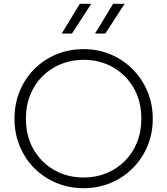

<svg xmlns="http://www.w3.org/2000/svg" viewBox="-20 -973 878 1008"><path d="M419 15Q342 15 275.8 -12.8Q209.5 -40.5 160.2 -90Q111 -139.5 83.5 -206Q56 -272.5 56 -350Q56 -428 83.5 -494.5Q111 -561 160.2 -610.5Q209.5 -660 275.8 -687.5Q342 -715 419 -715Q495.5 -715 561.5 -687Q627.5 -659 677 -609Q726.5 -559 754.2 -492.8Q782 -426.5 782 -350Q782 -272.5 754.2 -206Q726.5 -139.5 677 -90Q627.5 -40.5 561.5 -12.8Q495.5 15 419 15ZM419 -41Q482 -41 537 -63Q592 -85 633.5 -125.8Q675 -166.5 698.5 -223.5Q722 -280.5 722 -350Q722 -443 681.2 -512.5Q640.5 -582 571.8 -620.5Q503 -659 419 -659Q356 -659 301 -637Q246 -615 204.5 -574.2Q163 -533.5 139.5 -476.8Q116 -420 116 -350Q116 -257 156.8 -187.5Q197.5 -118 266.2 -79.5Q335 -41 419 -41ZM479 -797 574 -953H634L533 -797ZM304 -797 399 -953H459L358 -797Z"/></svg>

Font: Geologica-Sharp
Style: Regular
Weight: 100
Designer: Sindre Bremnes, Frode Helland
Foundry: Monokrom Skriftforlag AS
Version: Version 1.010;gftools[0.9.28]